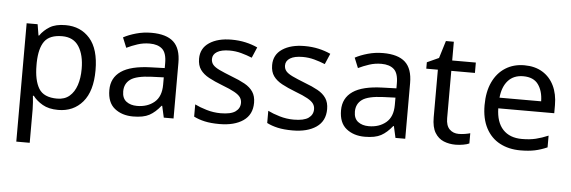

<svg xmlns="http://www.w3.org/2000/svg" viewBox="-54 -837 3728 1254"><g transform="rotate(5 1810.0 -209.5)"><path d="M340 -546Q439 -546 499.5 -477Q560 -408 560 -269Q560 -132 499.5 -61Q439 10 339 10Q277 10 236.5 -13.5Q196 -37 173 -68H167Q169 -51 171 -25Q173 1 173 20V240H85V-536H157L169 -463H173Q197 -498 236 -522Q275 -546 340 -546ZM324 -472Q242 -472 208.5 -426Q175 -380 173 -286V-269Q173 -170 205.5 -116.5Q238 -63 326 -63Q375 -63 406.5 -90Q438 -117 453.5 -163.5Q469 -210 469 -270Q469 -362 433.5 -417Q398 -472 324 -472Z M903 -545Q1001 -545 1048 -502Q1095 -459 1095 -365V0H1031L1014 -76H1010Q975 -32 936.5 -11Q898 10 830 10Q757 10 709 -28.5Q661 -67 661 -149Q661 -229 724 -272.5Q787 -316 918 -320L1009 -323V-355Q1009 -422 980 -448Q951 -474 898 -474Q856 -474 818 -461.5Q780 -449 747 -433L720 -499Q755 -518 803 -531.5Q851 -545 903 -545ZM929 -259Q829 -255 790.5 -227Q752 -199 752 -148Q752 -103 779.5 -82Q807 -61 850 -61Q918 -61 963 -98.5Q1008 -136 1008 -214V-262Z M1610 -148Q1610 -70 1552 -30Q1494 10 1396 10Q1340 10 1299.5 1Q1259 -8 1228 -24V-104Q1260 -88 1305.5 -74.5Q1351 -61 1398 -61Q1465 -61 1495 -82.5Q1525 -104 1525 -140Q1525 -160 1514 -176Q1503 -192 1474.5 -208Q1446 -224 1393 -244Q1341 -264 1304 -284Q1267 -304 1247 -332Q1227 -360 1227 -404Q1227 -472 1282.5 -509Q1338 -546 1428 -546Q1477 -546 1519.5 -536.5Q1562 -527 1599 -510L1569 -440Q1535 -454 1498 -464Q1461 -474 1422 -474Q1368 -474 1339.5 -456.5Q1311 -439 1311 -409Q1311 -387 1324 -371.5Q1337 -356 1367.5 -341.5Q1398 -327 1449 -307Q1500 -288 1536 -268Q1572 -248 1591 -219.5Q1610 -191 1610 -148Z M2089 -148Q2089 -70 2031 -30Q1973 10 1875 10Q1819 10 1778.5 1Q1738 -8 1707 -24V-104Q1739 -88 1784.5 -74.5Q1830 -61 1877 -61Q1944 -61 1974 -82.5Q2004 -104 2004 -140Q2004 -160 1993 -176Q1982 -192 1953.5 -208Q1925 -224 1872 -244Q1820 -264 1783 -284Q1746 -304 1726 -332Q1706 -360 1706 -404Q1706 -472 1761.5 -509Q1817 -546 1907 -546Q1956 -546 1998.5 -536.5Q2041 -527 2078 -510L2048 -440Q2014 -454 1977 -464Q1940 -474 1901 -474Q1847 -474 1818.5 -456.5Q1790 -439 1790 -409Q1790 -387 1803 -371.5Q1816 -356 1846.5 -341.5Q1877 -327 1928 -307Q1979 -288 2015 -268Q2051 -248 2070 -219.5Q2089 -191 2089 -148Z M2422 -545Q2520 -545 2567 -502Q2614 -459 2614 -365V0H2550L2533 -76H2529Q2494 -32 2455.5 -11Q2417 10 2349 10Q2276 10 2228 -28.5Q2180 -67 2180 -149Q2180 -229 2243 -272.5Q2306 -316 2437 -320L2528 -323V-355Q2528 -422 2499 -448Q2470 -474 2417 -474Q2375 -474 2337 -461.5Q2299 -449 2266 -433L2239 -499Q2274 -518 2322 -531.5Q2370 -545 2422 -545ZM2448 -259Q2348 -255 2309.5 -227Q2271 -199 2271 -148Q2271 -103 2298.5 -82Q2326 -61 2369 -61Q2437 -61 2482 -98.5Q2527 -136 2527 -214V-262Z M2959 -62Q2979 -62 3000 -65.5Q3021 -69 3034 -73V-6Q3020 1 2994 5.5Q2968 10 2944 10Q2902 10 2866.5 -4.5Q2831 -19 2809 -55Q2787 -91 2787 -156V-468H2711V-510L2788 -545L2823 -659H2875V-536H3030V-468H2875V-158Q2875 -109 2898.5 -85.5Q2922 -62 2959 -62Z M3348 -546Q3417 -546 3466.5 -516Q3516 -486 3542.5 -431.5Q3569 -377 3569 -304V-251H3202Q3204 -160 3248.5 -112.5Q3293 -65 3373 -65Q3424 -65 3463.5 -74.5Q3503 -84 3545 -102V-25Q3504 -7 3464 1.5Q3424 10 3369 10Q3293 10 3234.5 -21Q3176 -52 3143.5 -113.5Q3111 -175 3111 -264Q3111 -352 3140.5 -415Q3170 -478 3223.5 -512Q3277 -546 3348 -546ZM3347 -474Q3284 -474 3247.5 -433.5Q3211 -393 3204 -321H3477Q3476 -389 3445 -431.5Q3414 -474 3347 -474Z"/></g></svg>

Font: RS Noto Sans
Style: Regular
Weight: 400
Designer: Monotype Design Team
Foundry: Monotype Imaging Inc.
Version: Version 3.10